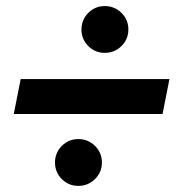

<svg xmlns="http://www.w3.org/2000/svg" viewBox="-20 -625 587 633"><path d="M238.1 -12.1Q206.2 -12.1 183.8 -34.6Q161.3 -57.1 161.3 -89.2Q161.3 -121.3 183.8 -143.9Q206.2 -166.5 238.1 -166.5Q270.5 -166.5 293.2 -144Q316 -121.4 316 -89.3Q316 -57.2 293.2 -34.7Q270.5 -12.1 238.1 -12.1ZM325.3 -450.7Q293.4 -450.7 271 -473.2Q248.6 -495.7 248.6 -527.7Q248.6 -559.9 271 -582.4Q293.4 -605 325.3 -605Q357.7 -605 380.5 -582.5Q403.2 -559.9 403.2 -527.8Q403.2 -495.7 380.5 -473.2Q357.7 -450.7 325.3 -450.7ZM25.4 -249.2 48.2 -364.4H538.7L515.9 -249.2Z"/></svg>

Font: Reddit Sans
Style: Italic
Weight: 400
Italic angle: -11.25°
Designer: Stephen Hutchings
Version: Version 1.013